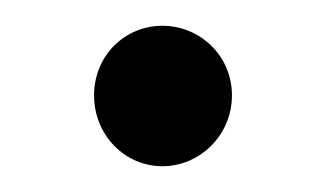

<svg xmlns="http://www.w3.org/2000/svg" viewBox="-20 -124 252 149"><path d="M106 5C135 5 160 -19 160 -50C160 -81 135 -104 106 -104C77 -104 53 -81 53 -50C53 -19 77 5 106 5Z"/></svg>

Font: Chess Sans
Style: Regular
Weight: 400
Designer: Wolf Bōese
Foundry: Wolf Bōese
Version: Version 7.223;Glyphs 3.3 (3306)